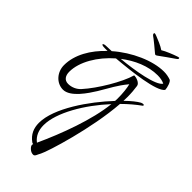

<svg xmlns="http://www.w3.org/2000/svg" viewBox="-402 -998 1440 1440"><g transform="rotate(45 318.0 -277.5)"><path d="M555 -922C550 -922 542 -920 532 -916C513 -910 447 -884 421 -867C399 -884 336 -910 319 -916C309 -920 302 -922 298 -922C294 -922 292 -919 292 -914C292 -914 292 -913 292 -913C292 -910 295 -905 301 -900C312 -894 397 -824 403 -818C406 -817 410 -811 415 -811C420 -811 425 -815 430 -818C438 -824 534 -893 546 -900C553 -905 558 -909 559 -914C559 -919 558 -922 555 -922ZM295 367C314 367 316 344 331 319C356 272 467 -85 487 -363C530 -406 574 -443 617 -474C619 -476 620 -478 620 -480C620 -484 617 -486 611 -486C606 -486 600 -484 592 -481C565 -466 531 -439 489 -398C489 -413 490 -425 490 -438C490 -479 487 -516 482 -549C478 -577 431 -590 415 -590C412 -590 410 -589 410 -588C384 -494 284 -326 205 -239C180 -210 142 -194 106 -194C65 -194 47 -224 47 -265C47 -370 120 -493 224 -583C377 -596 615 -623 652 -677V-681C652 -698 638 -750 620 -756C599 -763 576 -768 549 -768C432 -768 278 -700 163 -599C135 -598 115 -597 104 -597C91 -597 78 -592 78 -587C78 -583 86 -578 110 -578H140C48 -491 -16 -383 -16 -272C-16 -198 39 -136 109 -136C187 -136 264 -255 299 -311C352 -398 371 -443 432 -517C440 -484 446 -438 446 -379C446 -370 446 -362 445 -353C313 -213 157 10 157 167C157 224 177 271 226 306C229 309 234 310 239 310H240C239 310 239 311 239 312C238 315 237 317 237 320C237 329 243 339 255 350C267 361 280 367 295 367ZM252 -606C336 -671 436 -715 535 -715C564 -715 588 -710 609 -700C580 -651 391 -619 252 -606ZM252 283C211 252 194 207 194 154C194 21 307 -170 442 -316C423 -133 334 105 252 283Z"/></g></svg>

Font: Comforter
Style: Regular
Weight: 400
Designer: Robert E. Leuschke
Foundry: Robert E. Leuschke
Version: Version 1.013; ttfautohint (v1.8.3)